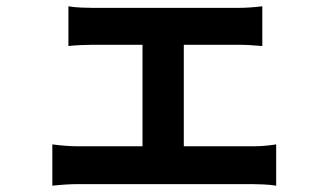

<svg xmlns="http://www.w3.org/2000/svg" viewBox="-20 -562 1040 609"><path d="M563 -98H781Q813 -98 842 -102Q849 -103 856 -104V27Q839 24 816.5 23Q794 22 781 22H228Q192 22 146 27V-104Q191 -98 228 -98H432V-420H276Q260 -420 237 -419Q214 -418 197 -416V-542Q214 -539 237 -538Q260 -537 276 -537H734Q770 -537 812 -542V-416Q769 -420 734 -420H563Z"/></svg>

Font: Source Han Sans CN Bold
Style: Bold
Weight: 700
Designer: Ryoko NISHIZUKA 西塚涼子 (kana & ideographs); Paul D. Hunt (Latin, Greek & Cyrillic); Wenlong ZHANG 张文龙 (bopomofo); Sandoll 
Foundry: Adobe Systems Incorporated
Version: Version 1.00;May 30, 2023;FontCreator 11.5.0.2422 32-bit